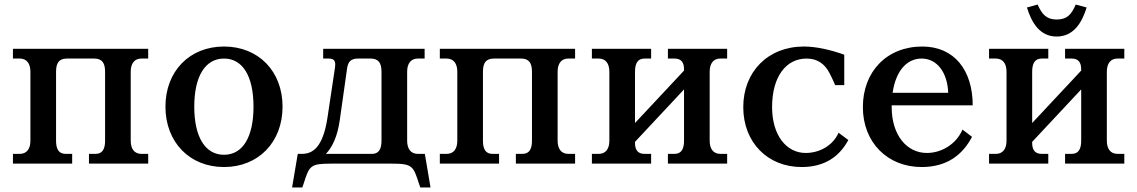

<svg xmlns="http://www.w3.org/2000/svg" viewBox="-20 -721 5011 846"><path d="M227 -101V-405C227 -442 239 -463 275 -463H395C431 -463 443 -442 443 -405V-101C443 -64 431 -43 401 -43H372V0H633V-43H603C573 -43 556 -64 556 -101V-405C556 -442 573 -463 603 -463H633V-506H37V-463H67C97 -463 114 -442 114 -405V-101C114 -64 97 -43 67 -43H37V0H298V-43H269C239 -43 227 -64 227 -101Z M967 -39C885 -39 836 -116 836 -251C836 -386 885 -463 967 -463C1049 -463 1097 -386 1097 -251C1097 -116 1049 -39 967 -39ZM709 -251C709 -95 815 15 967 15C1119 15 1225 -95 1225 -251C1225 -407 1119 -516 967 -516C815 -516 709 -407 709 -251Z M1404 -506V-463H1428C1454 -463 1460 -451 1456 -423L1423 -203C1403 -70 1357 -43 1310 -43H1292L1267 105H1312L1318 88C1343 9 1347 0 1440 0H1705C1797 0 1801 10 1826 88L1832 105H1877L1852 -43H1821C1791 -43 1774 -64 1774 -101V-405C1774 -442 1791 -463 1821 -463H1851V-506ZM1416 -43C1445 -73 1467 -121 1477 -191L1509 -417C1513 -448 1525 -463 1557 -463H1613C1649 -463 1661 -442 1661 -405V-101C1661 -64 1649 -43 1619 -43Z M2108 -101V-405C2108 -442 2120 -463 2156 -463H2276C2312 -463 2324 -442 2324 -405V-101C2324 -64 2312 -43 2282 -43H2253V0H2514V-43H2484C2454 -43 2437 -64 2437 -101V-405C2437 -442 2454 -463 2484 -463H2514V-506H1918V-463H1948C1978 -463 1995 -442 1995 -405V-101C1995 -64 1978 -43 1948 -43H1918V0H2179V-43H2150C2120 -43 2108 -64 2108 -101Z M2778 -91V-96L2994 -327V-101C2994 -64 2982 -43 2952 -43H2923V0H3184V-43H3154C3124 -43 3107 -64 3107 -101V-405C3107 -442 3124 -463 3154 -463H3184V-506H2923V-463H2952C2982 -463 2994 -446 2994 -415V-410L2778 -179V-405C2778 -442 2790 -463 2820 -463H2849V-506H2588V-463H2618C2648 -463 2665 -442 2665 -405V-101C2665 -64 2648 -43 2618 -43H2588V0H2849V-43H2820C2790 -43 2778 -61 2778 -91Z M3660 -346H3700V-480C3641 -501 3578 -516 3522 -516C3364 -516 3255 -405 3255 -249C3255 -93 3363 15 3512 15C3615 15 3679 -32 3718 -104L3675 -136C3648 -76 3587 -47 3530 -47C3445 -47 3382 -125 3382 -249C3382 -384 3444 -463 3534 -463C3579 -463 3613 -442 3635 -399C3642 -385 3649 -372 3660 -346Z M3782 -249C3782 -93 3891 15 4041 15C4152 15 4221 -38 4263 -118L4221 -150C4192 -83 4126 -47 4064 -47C3976 -47 3909 -125 3909 -249V-257H4266C4266 -411 4185 -516 4044 -516C3887 -516 3782 -405 3782 -249ZM3913 -312C3927 -408 3975 -463 4041 -463C4109 -463 4155 -401 4158 -312Z M4528 -91V-96L4744 -327V-101C4744 -64 4732 -43 4702 -43H4673V0H4934V-43H4904C4874 -43 4857 -64 4857 -101V-405C4857 -442 4874 -463 4904 -463H4934V-506H4673V-463H4702C4732 -463 4744 -446 4744 -415V-410L4528 -179V-405C4528 -442 4540 -463 4570 -463H4599V-506H4338V-463H4368C4398 -463 4415 -442 4415 -405V-101C4415 -64 4398 -43 4368 -43H4338V0H4599V-43H4570C4540 -43 4528 -61 4528 -91ZM4505 -688 4552 -701C4571 -659 4590 -635 4636 -635C4683 -635 4702 -659 4720 -701L4768 -688C4747 -619 4709 -560 4636 -560C4563 -560 4526 -619 4505 -688Z"/></svg>

Font: LT Superior Serif Semibold
Style: Regular
Weight: 600
Designer: Daniel Lyons
Foundry: LyonsType
Version: Version 2.120;FEAKit 1.0